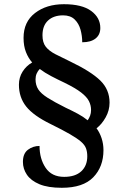

<svg xmlns="http://www.w3.org/2000/svg" viewBox="-20 -780 584 913"><path d="M274 113Q208 113 167.5 96Q127 79 108 51Q89 23 89 -10Q89 -50 113 -68Q137 -86 168 -86Q168 -25 197 18Q226 61 285 61Q338 61 366.5 34.5Q395 8 395 -37Q395 -58 389 -74.5Q383 -91 365 -106.5Q347 -122 312.5 -142Q278 -162 221 -190Q139 -230 104.5 -273.5Q70 -317 70 -377Q70 -412 87.5 -439.5Q105 -467 133 -483Q115 -503 103.5 -532Q92 -561 92 -600Q92 -676 146.5 -718Q201 -760 284 -760Q370 -760 413.5 -728Q457 -696 457 -647Q457 -615 434.5 -597Q412 -579 371 -579Q371 -609 363 -638.5Q355 -668 335 -687.5Q315 -707 280 -707Q235 -707 208.5 -682.5Q182 -658 182 -612Q182 -578 197.5 -558Q213 -538 243 -522.5Q273 -507 315 -487Q413 -440 457 -397Q501 -354 501 -292Q501 -255 482.5 -222Q464 -189 439 -170Q454 -150 463 -123Q472 -96 472 -66Q472 13 423.5 63Q375 113 274 113ZM397 -208Q404 -218 408.5 -230Q413 -242 413 -257Q413 -279 403 -299Q393 -319 366 -340Q339 -361 288 -386Q254 -402 223.5 -418Q193 -434 169 -452Q160 -443 154.5 -430.5Q149 -418 149 -403Q149 -375 162 -355Q175 -335 206.5 -315Q238 -295 292 -268Q324 -253 350 -239Q376 -225 397 -208Z"/></svg>

Font: Noto Serif NP Hmong SemiBold
Style: Regular
Weight: 600
Designer: Dalton Maag Ltd
Foundry: Dalton Maag Ltd
Version: Version 1.001; ttfautohint (v1.8.4.7-5d5b)